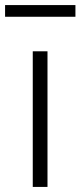

<svg xmlns="http://www.w3.org/2000/svg" viewBox="-29 -736 317 756"><path d="M100 0H158V-534H100ZM-9 -670H268V-716H-9Z"/></svg>

Font: Noto Sans KR Light
Style: Regular
Weight: 300
Designer: Ryoko NISHIZUKA 西塚涼子 (kana, bopomofo & ideographs); Paul D. Hunt (Latin, Greek & Cyrillic); Sandoll Communications 산돌커뮤니
Foundry: Adobe
Version: Version 2.004;hotconv 1.0.118;makeotfexe 2.5.65603